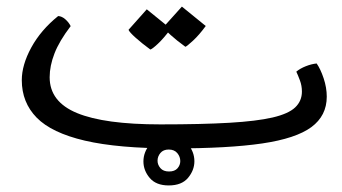

<svg xmlns="http://www.w3.org/2000/svg" viewBox="-20 -440 1042 585"><path d="M508.3 12.2Q339.8 12.2 238.5 -11.5Q137.2 -35.2 91.8 -81.5Q46.4 -127.9 46.4 -195.8Q46.4 -242.2 75.4 -295.4Q104.5 -348.6 157.2 -391.1Q168.5 -390.6 179.2 -381.1Q189.9 -371.6 195.3 -360.4Q160.6 -314.9 146 -277.1Q131.3 -239.3 131.3 -204.6Q131.3 -129.9 214.8 -95.5Q298.3 -61 468.8 -61Q595.2 -61 678.7 -65.9Q762.2 -70.8 810.5 -82Q858.9 -93.3 879.4 -112.8Q899.9 -132.3 899.9 -161.1Q899.9 -178.7 893.8 -195.1Q887.7 -211.4 882.8 -221.7Q894.5 -231.4 911.9 -238.3Q929.2 -245.1 944.8 -246.6Q956.5 -230 966.1 -201.4Q975.6 -172.9 975.6 -145.5Q975.6 -87.4 928.7 -52.7Q881.8 -18.1 778.8 -2.9Q675.8 12.2 508.3 12.2ZM544.9 -297.4Q518.6 -316.4 499.8 -333.5Q481 -350.6 478 -357.4L534.2 -419.9L606.9 -360.8Q586.9 -333.5 568.4 -316.4Q549.8 -299.3 544.9 -297.4ZM438 -289.1Q412.1 -308.1 393.3 -325Q374.5 -341.8 371.6 -349.1L427.2 -411.6L500.5 -352.1Q478 -322.3 460.9 -306.4Q443.8 -290.5 438 -289.1ZM494.1 125Q455.6 125 436.3 102.3Q417 79.6 417 51.8Q417 23.4 437 -0.7Q457 -24.9 494.1 -24.9Q532.2 -24.9 552.2 -1.2Q572.3 22.5 572.3 51.3Q572.3 78.6 553 101.8Q533.7 125 494.1 125ZM495.1 82.5Q512.2 82.5 520.8 72.8Q529.3 63 529.3 50.8Q529.3 37.6 520.3 26.6Q511.2 15.6 494.1 15.6Q477.5 15.6 468.8 26.1Q460 36.6 460 49.8Q460 62 468.8 72.3Q477.5 82.5 495.1 82.5Z"/></svg>

Font: Harmattan Medium
Style: Regular
Weight: 500
Designer: George W. Nuss III and SIL International
Foundry: SIL International
Version: Version 4.000